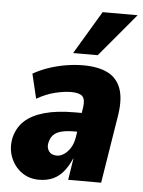

<svg xmlns="http://www.w3.org/2000/svg" viewBox="-54 -793 629 847"><g transform="rotate(5 260.5 -369.5)"><path d="M150 11Q106 11 73 -13Q40 -37 24.5 -76.5Q9 -116 18 -162Q29 -209 61 -238.5Q93 -268 148 -283.5Q203 -299 282 -299H332L319 -215H290Q256 -215 232.5 -209.5Q209 -204 196 -191Q183 -178 178 -156Q173 -134 184 -118Q195 -102 220 -102Q235 -102 250.5 -112Q266 -122 278.5 -141Q291 -160 296 -188L317 -325Q322 -360 308.5 -373.5Q295 -387 258 -387Q229 -387 189 -377.5Q149 -368 107 -344L81 -453Q117 -473 154 -485Q191 -497 228.5 -503Q266 -509 302 -509Q367 -509 409 -488.5Q451 -468 468 -423Q485 -378 474 -305L425 0H279L294 -96H293Q279 -63 259.5 -38.5Q240 -14 213 -1.5Q186 11 150 11ZM252 -559 366 -750H521L361 -559Z"/></g></svg>

Font: Nunito Sans 10pt Condensed Black
Style: Italic
Weight: 900
Width: 3
Italic angle: -9°
Designer: Vernon Adams
Foundry: Vernon Adams
Version: Version 3.101;gftools[0.9.27]